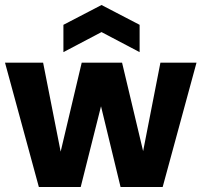

<svg xmlns="http://www.w3.org/2000/svg" viewBox="-35 -746 804 766"><path d="M120 0 -15 -496H137L207 -141L291 -496H452L536 -143L605 -496H749L614 0H446L368 -322L287 0ZM218 -538V-647L370 -726L522 -647V-538L370 -618Z"/></svg>

Font: Rethink Sans ExtraBold
Style: Regular
Weight: 800
Designer: The Rethink Sans project authors (Hans Thiessen). DM Sans designed by Colophon Foundry.
Foundry: Rethink Communications LLC
Version: Version 1.001